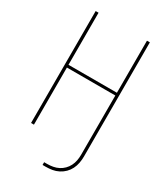

<svg xmlns="http://www.w3.org/2000/svg" viewBox="-221 -826 942 1092"><g transform="rotate(30 250.0 -280.5)"><path d="M248 174V156H268Q287 156 306 152.5Q325 149 341.5 140.5Q358 132 371.5 118.5Q385 105 393.5 88Q402 71 405.5 52.5Q409 34 409 15V-375H91V0H72V-735H91V-393H409V-735H428V15Q428 36 424 57.5Q420 79 410.5 98Q401 117 386 132Q371 147 351.5 157Q332 167 311 170.5Q290 174 268 174Z"/></g></svg>

Font: Iosevka SS04 Thin
Style: Regular
Weight: 100
Monospace: yes
Designer: Belleve Invis
Foundry: Belleve Invis
Version: Version 19.0.0; ttfautohint (v1.8.4)